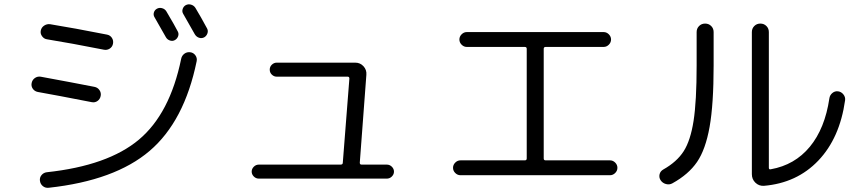

<svg xmlns="http://www.w3.org/2000/svg" viewBox="-20 -848 4040 904"><path d="M168 3Q166 -12 175.5 -23.5Q185 -35 200 -37Q488 -68 634 -190.5Q780 -313 833 -571Q836 -586 848 -595Q860 -604 876 -602Q891 -600 900 -587.5Q909 -575 906 -560Q848 -277 684.5 -137.5Q521 2 210 36Q194 38 182 28.5Q170 19 168 3ZM763 -795Q805 -724 817 -700Q823 -689 818.5 -677Q814 -665 803 -659Q792 -653 779.5 -657.5Q767 -662 761 -673Q731 -727 708 -766Q701 -777 704.5 -789Q708 -801 719 -807Q730 -813 743 -809.5Q756 -806 763 -795ZM855 -824Q867 -830 880 -826Q893 -822 900 -811Q926 -768 955 -714Q961 -703 956.5 -690.5Q952 -678 941 -672Q929 -666 916.5 -670.5Q904 -675 897 -687Q877 -723 843 -782Q836 -793 840 -805.5Q844 -818 855 -824ZM158 -415Q143 -418 134.5 -430Q126 -442 129 -457Q132 -472 144 -480.5Q156 -489 171 -487Q323 -459 425 -439Q440 -436 448.5 -423.5Q457 -411 454 -396Q451 -381 439 -372.5Q427 -364 412 -367Q243 -400 158 -415ZM201 -663Q187 -665 178 -677.5Q169 -690 172 -704Q175 -719 188 -727.5Q201 -736 216 -734Q327 -716 484 -685Q499 -682 507 -669.5Q515 -657 512 -642Q509 -627 496.5 -619Q484 -611 469 -614Q312 -645 201 -663Z M1199 -7Q1185 -7 1175 -17Q1165 -27 1165 -40Q1165 -53 1175 -63Q1185 -73 1199 -73H1584Q1594 -73 1594 -82L1625 -478Q1625 -487 1617 -487H1283Q1270 -487 1260 -496.5Q1250 -506 1250 -520Q1250 -534 1260 -543.5Q1270 -553 1283 -553H1653Q1676 -553 1691.5 -536Q1707 -519 1705 -496L1674 -82Q1674 -73 1682 -73H1801Q1815 -73 1825 -63Q1835 -53 1835 -40Q1835 -27 1825 -17Q1815 -7 1801 -7Z M2148 -23Q2134 -23 2123.5 -33.5Q2113 -44 2113 -58Q2113 -72 2123.5 -82.5Q2134 -93 2148 -93H2451Q2460 -93 2460 -102V-618Q2460 -627 2451 -627H2178Q2164 -627 2153.5 -637.5Q2143 -648 2143 -662Q2143 -676 2153.5 -686.5Q2164 -697 2178 -697H2822Q2836 -697 2846.5 -686.5Q2857 -676 2857 -662Q2857 -648 2846.5 -637.5Q2836 -627 2822 -627H2549Q2540 -627 2540 -618V-102Q2540 -93 2549 -93H2852Q2866 -93 2876.5 -82.5Q2887 -72 2887 -58Q2887 -44 2876.5 -33.5Q2866 -23 2852 -23Z M3576 27Q3553 28 3536.5 12Q3520 -4 3520 -28V-697Q3520 -714 3531.5 -725.5Q3543 -737 3560 -737Q3577 -737 3588.5 -725.5Q3600 -714 3600 -697V-58Q3600 -49 3609 -51Q3722 -71 3793 -157Q3864 -243 3885 -385Q3887 -400 3899 -410Q3911 -420 3926 -418Q3941 -416 3951 -403.5Q3961 -391 3959 -376Q3934 -198 3833 -92Q3732 14 3576 27ZM3146 15Q3132 23 3115.5 18.5Q3099 14 3090 0Q3082 -13 3085.5 -27.5Q3089 -42 3103 -50Q3167 -86 3199 -136Q3231 -186 3245.5 -278.5Q3260 -371 3260 -540V-697Q3260 -714 3271.5 -725.5Q3283 -737 3300 -737Q3317 -737 3328.5 -725.5Q3340 -714 3340 -697V-540Q3340 -357 3321 -250.5Q3302 -144 3262 -85.5Q3222 -27 3146 15Z"/></svg>

Font: Rounded Mplus 1c
Style: Regular
Weight: 400
Version: Version 1.059.20150529